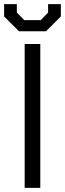

<svg xmlns="http://www.w3.org/2000/svg" viewBox="-35 -914 316 934"><path d="M85 -700H161V0H85ZM-15 -834V-894H47V-853L83 -816H163L199 -853V-894H261V-834L189 -762H57Z"/></svg>

Font: Chakra Petch
Style: Regular
Weight: 400
Designer: Katatrad Aksorn Co.,Ltd.
Foundry: Cadson Demak Co.,Ltd.
Version: Version 1.000; ttfautohint (v1.6)